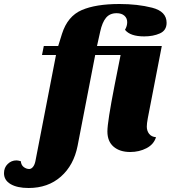

<svg xmlns="http://www.w3.org/2000/svg" viewBox="-185 -740 853 960"><path d="M-103 62Q-95 62 -81 66Q-79 86 -66 95.5Q-53 105 -39 105Q-29 105 -20.5 95Q-12 85 -8 66L95 -465H25L34 -510H106L125 -571Q153 -659 223.5 -689.5Q294 -720 412 -720Q503 -720 575.5 -701.5Q648 -683 648 -626Q648 -588 614.5 -573Q581 -558 536 -558Q466 -558 440 -591Q451 -610 451 -629Q451 -649 437 -661.5Q423 -674 398 -674Q364 -674 345 -651Q326 -628 316 -582L300 -510H624L554 -149Q549 -122 549 -107Q549 -86 560.5 -71Q572 -56 595 -54Q584 -18 547.5 1Q511 20 466 20Q414 20 383 -6.5Q352 -33 352 -83Q352 -130 388 -314L418 -465H291L203 -11Q184 86 119.5 143Q55 200 -42 200Q-99 200 -132 180.5Q-165 161 -165 126Q-165 98 -146.5 80Q-128 62 -103 62Z"/></svg>

Font: Sansita ExtraBold Italic
Style: Regular
Weight: 800
Italic angle: -11°
Designer: Pablo Cosgaya
Foundry: Omnibus-Type
Version: Version 1.006